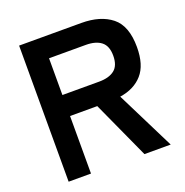

<svg xmlns="http://www.w3.org/2000/svg" viewBox="-126 -814 893 928"><g transform="rotate(-20 320.5 -350.0)"><path d="M71 0V-700H391Q489 -700 546.5 -654Q604 -608 604 -499Q604 -407 562 -359.5Q520 -312 446 -301L596 0H461L326 -296H186V0ZM186 -404H375Q426 -404 454 -426Q482 -448 482 -499Q482 -549 454 -571Q426 -593 375 -593H186Z"/></g></svg>

Font: Zen Kaku Gothic New
Style: Bold
Weight: 700
Designer: Yoshimichi Ohira
Foundry: Positype
Version: Version 1.002